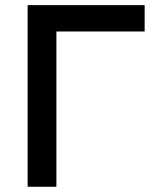

<svg xmlns="http://www.w3.org/2000/svg" viewBox="-20 -713 626 733"><path d="M85.4 0V-693.4H195.3V0ZM85.4 -592.8V-693.4H532.2V-592.8Z"/></svg>

Font: Cascadia Code Medium
Style: Regular
Weight: 500
Monospace: yes
Designer: Aaron Bell
Foundry: Saja Typeworks
Version: Version 2407.024